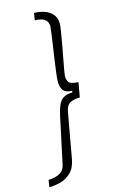

<svg xmlns="http://www.w3.org/2000/svg" viewBox="-167 -786 590 996"><g transform="rotate(-15 128.5 -288.0)"><path d="M125 -735Q152 -735 178.5 -726.5Q205 -718 222.5 -698.5Q240 -679 240 -645Q240 -636 235.5 -608Q231 -580 224.5 -543Q218 -506 211 -470Q204 -434 199.5 -408Q195 -382 195 -377Q195 -346 211.5 -337.5Q228 -329 255 -329L241 -250Q213 -250 191 -240.5Q169 -231 162 -193L119 47Q111 93 86 117.5Q61 142 29 150.5Q-3 159 -32 159L-26 121Q-12 121 7.5 117Q27 113 43.5 100.5Q60 88 65 62L117 -182Q124 -215 133.5 -238Q143 -261 161 -273Q179 -285 210 -285L212 -294Q178 -294 165 -311Q152 -328 152 -359Q152 -371 155.5 -402Q159 -433 165 -472.5Q171 -512 176.5 -550Q182 -588 185.5 -615Q189 -642 189 -646Q189 -666 179 -677Q169 -688 153 -692.5Q137 -697 119 -697Z"/></g></svg>

Font: Archivo ExtraCondensed Thin
Style: Italic
Weight: 250
Width: 2
Italic angle: -10°
Designer: Hector Gatti
Foundry: Omnibus-Type
Version: Version 2.001